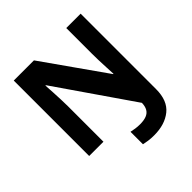

<svg xmlns="http://www.w3.org/2000/svg" viewBox="-236 -894 1285 1285"><g transform="rotate(-45 406.5 -252.0)"><path d="M496 210Q465 210 441 206.5Q417 203 400 199V81Q418 85 438 88Q458 91 481 91Q518 91 542 81.5Q566 72 578 51.5Q590 31 591 -2L220 -540H216Q218 -512 220 -474.5Q222 -437 223.5 -400Q225 -363 225 -336V0H90V-714H281L591 -274H594Q593 -302 591 -338.5Q589 -375 588 -411Q587 -447 587 -471V-714H723V0Q723 109 660 159.5Q597 210 496 210Z"/></g></svg>

Font: Noto Sans Hanifi Rohingya
Style: Regular
Weight: 400
Designer: Monotype Design Team and DaltonMaag
Foundry: Google LLC
Version: Version 2.101